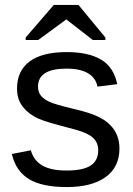

<svg xmlns="http://www.w3.org/2000/svg" viewBox="-20 -748 540 778"><path d="M464 -146Q464 -71 408 -30.5Q352 10 250 10Q150 10 97 -22.5Q44 -55 28 -124L105 -139Q117 -97 152 -77Q187 -57 250 -57Q316 -57 347 -77Q378 -97 378 -139Q378 -170 357 -189.5Q336 -209 288 -222L225 -239Q187 -249 160 -258Q133 -267 117 -277Q85 -296 67 -323Q49 -350 49 -389Q49 -461 100 -499Q151 -537 250 -537Q338 -537 389.5 -506.5Q441 -476 455 -407L375 -397Q368 -433 336 -451.5Q304 -470 250 -470Q134 -470 134 -397Q134 -375 146 -360Q159 -345 181 -335Q192 -330 216 -323Q240 -316 277 -307Q312 -299 337 -291Q362 -283 378 -275Q409 -260 426 -242Q464 -204 464 -146ZM407 -596V-586H356L249 -669H248L135 -586H84V-596L198 -728H298Z"/></svg>

Font: Libra Sans
Style: Regular
Weight: 400
Foundry: Context Ltd
Version: Version 1.000; ttfautohint (v1.3)